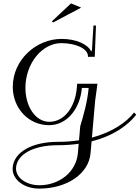

<svg xmlns="http://www.w3.org/2000/svg" viewBox="-20 -795 825 1135"><path d="M286.8 -669 293.8 -662 459.8 -750 399.8 -775ZM436.2 -300 434.1 -275C424.4 -164.6 362.6 -75 271.6 -75C190.4 -75 130.3 -164.4 130.3 -275.2C130.3 -421.2 229.8 -540 342.2 -540C430.9 -540 500 -506 500 -463V-459L540.2 -459.2L547.4 -644.2H532.4L523.6 -498.5C522.1 -496 520.7 -493.5 519.2 -491C498.6 -533.9 429.4 -565 344.4 -565C192.9 -565 55.5 -441 55.5 -280.9C55.5 -156.4 147.9 -55 269.8 -55C377.5 -55 453.4 -153.6 464.1 -275H504.1C496.9 -193 471.8 -106.5 454.3 -49L447 34.3C408.3 40.2 366.6 43.5 321.7 43.5C169.6 43.5 62.9 103.9 55 194.5C54.7 197.3 54.6 200.1 54.6 202.8C54.6 268.2 123 320 212 320C371 320 504.4 236 515.4 110C517.4 86.8 519.4 63.6 521.5 40.4C654.4 7.1 738.9 -57 785.2 -117L772.4 -130C730.2 -74.9 647.1 -14.6 523.4 18.5L542.5 -200L556.2 -300ZM445.2 55.1 440.4 110C430.4 224 327.8 300 213.8 300C135.2 300 74.7 256.3 74.7 201.2C74.7 199 74.8 196.7 75 194.5C81.9 115.9 179.8 63.5 319.9 63.5C365.1 63.5 406.8 60.5 445.2 55.1Z"/></svg>

Font: Galberik
Style: Regular
Weight: 400
Designer: Gluk
Foundry: Gluk
Version: Version 0.50